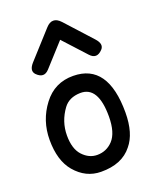

<svg xmlns="http://www.w3.org/2000/svg" viewBox="-155 -918 837 1032"><g transform="rotate(-20 263.0 -402.0)"><path d="M277.3 -827.6Q298.3 -828.1 320.3 -804.2L456.1 -654.8Q490.2 -617.2 465.8 -591.8Q428.7 -552.7 394.5 -590.3L277.3 -718.3L161.1 -590.3Q127 -552.7 88.9 -591.8Q65.4 -617.2 99.6 -654.8L234.9 -804.2Q256.3 -828.1 277.3 -827.6ZM280.3 -412.6Q216.3 -411.1 184.6 -368.2Q135.7 -301.8 135.7 -222.2Q135.7 -145.5 170.9 -107.4Q207 -68.4 253.9 -68.4Q307.1 -68.4 343.8 -107.4Q382.3 -148.9 382.8 -240.7Q383.3 -414.6 280.3 -412.6ZM276.4 -512.2Q474.1 -510.7 473.6 -231Q473.1 -111.8 420.9 -49.8Q362.3 24.9 242.2 23.9Q155.3 23.4 94.7 -48.3Q40 -113.3 40 -231Q40 -342.3 105.5 -428.2Q169.9 -513.2 276.4 -512.2Z"/></g></svg>

Font: Comic Relief LRS
Style: Regular
Weight: 400
Designer: Jeff Davis
Foundry: Loudifier
Version: Version 1.0